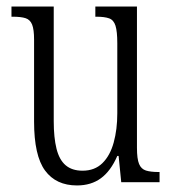

<svg xmlns="http://www.w3.org/2000/svg" viewBox="-20 -556 526 586"><path d="M215 10Q151 10 117.5 -35.5Q84 -81 84 -185V-435Q84 -466 78 -481Q72 -496 58 -500.5Q44 -505 19 -505H15V-536H144V-186Q144 -136 152.5 -102Q161 -68 180.5 -51.5Q200 -35 232 -35Q269 -35 292.5 -58Q316 -81 327 -121Q338 -161 338 -210V-424Q338 -460 332.5 -477.5Q327 -495 313 -500Q299 -505 274 -505H271V-536H398V-105Q398 -71 404.5 -55.5Q411 -40 425.5 -35.5Q440 -31 464 -31H467V0H350L342 -80H338Q318 -34 288 -12Q258 10 215 10Z"/></svg>

Font: Noto Serif Khmer ExtraCondensed Light
Style: Regular
Weight: 300
Width: 2
Designer: Danh Hong and the Monotype Design Team
Foundry: Monotype Imaging Inc.
Version: Version 2.004